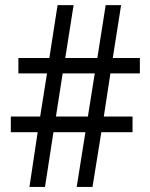

<svg xmlns="http://www.w3.org/2000/svg" viewBox="-20 -734 591 754"><path d="M413.6 -445.8 387.7 -276.4H500.5V-214.8H377.9L343.3 0H281.2L315.4 -214.8H189.9L156.7 0H95.7L127.9 -214.8H22.5V-276.4H137.7L164.6 -445.8H52.2V-506.3H173.8L206.1 -713.9H269L236.3 -506.3H362.3L395 -713.9H455.6L422.9 -506.3H529.3V-445.8ZM199.7 -276.4H325.2L352.1 -445.8H226.1Z"/></svg>

Font: Open Sans SemiCondensed
Style: Regular
Weight: 400
Width: 4
Designer: Monotype Design Team
Foundry: Monotype Imaging Inc.
Version: Version 3.000